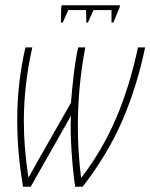

<svg xmlns="http://www.w3.org/2000/svg" viewBox="-20 -705 568 725"><path d="M67 0H96L248 -268Q245 -216 250 -137Q255 -58 264 0H292Q384 -118 440 -245.5Q496 -373 528 -526H501Q470 -380 419 -260Q368 -140 288 -35H286Q274 -132 274 -229Q274 -379 302 -526H275Q265 -479 258.5 -424Q252 -369 248 -317L126 -103Q107 -70 89 -37H87Q70 -147 70 -247Q70 -384 102 -526H76Q61 -461 53 -392.5Q45 -324 45 -250Q45 -129 67 0ZM210 -620 211 -675 213 -685H433L431 -675L408 -620H401V-667H333L312 -620H306L305 -667H238L217 -620Z"/></svg>

Font: Noto Sans Display Condensed Thin
Style: Italic
Weight: 250
Width: 3
Italic angle: -12°
Designer: Monotype Design Team
Foundry: Monotype Imaging Inc.
Version: Version 1.900